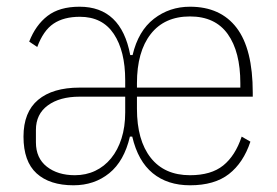

<svg xmlns="http://www.w3.org/2000/svg" viewBox="-20 -540 824 572"><path d="M217 -252Q158 -252 122.5 -226Q87 -200 87 -153V-116Q87 -69 119.5 -43.5Q152 -18 203 -18Q236 -18 263.5 -31Q291 -44 311 -68.5Q331 -93 342 -127.5Q353 -162 353 -205V-252ZM696 -279V-292Q696 -386 658.5 -438.5Q621 -491 546 -491Q470 -491 429 -438.5Q388 -386 388 -292V-279ZM546 -18Q609 -18 645 -47Q681 -76 700 -133L726 -118Q705 -55 662 -21.5Q619 12 546 12Q479 12 435 -24Q391 -60 374 -133H367Q350 -60 305.5 -24Q261 12 199 12Q128 12 89 -23.5Q50 -59 50 -133Q50 -206 93.5 -242.5Q137 -279 217 -279H353V-301Q353 -388 319 -439Q285 -490 218 -490Q170 -490 139.5 -469.5Q109 -449 91 -400L67 -416Q86 -465 121.5 -492.5Q157 -520 217 -520Q341 -520 368 -376H375Q392 -448 438.5 -484Q485 -520 546 -520Q637 -520 685 -457Q733 -394 733 -264V-252H388V-216Q388 -122 429 -70Q470 -18 546 -18Z"/></svg>

Font: IBM Plex Sans Condensed ExtraLight
Style: Regular
Weight: 200
Width: 3
Designer: Mike Abbink, Paul van der Laan, Pieter van Rosmalen
Foundry: Bold Monday
Version: Version 1.3